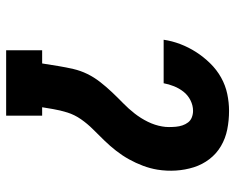

<svg xmlns="http://www.w3.org/2000/svg" viewBox="-92 -692 783 640"><g transform="rotate(90 300.0 -371.5)"><path d="M147 0V-120H191L200 -176Q204 -200 209.5 -224Q215 -248 226 -270.5Q237 -293 253 -313.5Q269 -334 287 -353Q305 -372 323.5 -390Q342 -408 358 -428.5Q374 -449 385.5 -472.5Q397 -496 401 -520Q403 -531 403 -542.5Q403 -554 402 -565.5Q401 -577 397.5 -587.5Q394 -598 387.5 -606.5Q381 -615 370.5 -619Q360 -623 349 -623Q331 -623 314 -614.5Q297 -606 285.5 -591.5Q274 -577 267 -559.5Q260 -542 257 -525H112Q116 -553 126.5 -580.5Q137 -608 153 -633Q169 -658 190.5 -680Q212 -702 238 -716.5Q264 -731 292.5 -737Q321 -743 349 -743Q381 -743 411 -737Q441 -731 466.5 -716Q492 -701 510 -677.5Q528 -654 537 -625.5Q546 -597 548 -566Q550 -535 545 -504Q541 -480 532 -456Q523 -432 510.5 -409.5Q498 -387 482 -366.5Q466 -346 447.5 -327Q429 -308 410.5 -289.5Q392 -271 377 -249.5Q362 -228 354.5 -204Q347 -180 343 -156L337 -120H365V0Z"/></g></svg>

Font: Iosevka Etoile Heavy
Style: Italic
Weight: 900
Italic angle: -9°
Designer: Belleve Invis
Foundry: Belleve Invis
Version: Version 22.1.2; ttfautohint (v1.8.4)